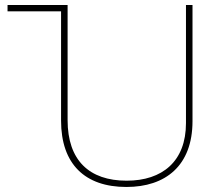

<svg xmlns="http://www.w3.org/2000/svg" viewBox="-20 -734 884 764"><path d="M483 10C638 10 746 -74 746 -252V-714H720V-244C720 -92 626 -15 484 -15C335 -15 249 -96 249 -256V-714H10V-689H223V-254C223 -81 318 10 483 10Z"/></svg>

Font: Noto Sans Georgian Thin
Style: Regular
Weight: 100
Designer: Monotype Design Team, Akaki Razmadze
Foundry: Google LLC
Version: Version 2.005